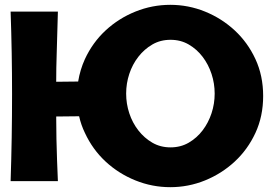

<svg xmlns="http://www.w3.org/2000/svg" viewBox="-20 -751 1133 796"><path d="M220 -703Q217 -615 215 -527Q213 -470 213 -412L304 -413Q312 -462 332 -506Q364 -575 418 -625Q472 -675 541.5 -703Q611 -731 686 -731Q761 -731 830 -703Q899 -675 953 -625Q1007 -575 1039 -506Q1071 -437 1071 -353Q1071 -269 1039 -200Q1007 -131 953 -81Q899 -31 830 -3Q761 25 686 25Q611 25 541.5 -3Q472 -31 418 -81Q364 -131 332 -200Q316 -233 308 -269L213 -268Q213 -221 214 -175Q216 -88 220 0H24Q30 -180 30 -361Q30 -532 24 -703ZM687 -586Q645 -586 611.5 -566.5Q578 -547 553.5 -515.5Q529 -484 516 -444.5Q503 -405 503 -363Q503 -321 516 -281.5Q529 -242 553.5 -210.5Q578 -179 611.5 -159.5Q645 -140 687 -140Q729 -140 762.5 -159.5Q796 -179 820 -210.5Q844 -242 857 -281.5Q870 -321 870 -363Q870 -405 857 -444.5Q844 -484 820 -515.5Q796 -547 762.5 -566.5Q729 -586 687 -586Z"/></svg>

Font: CAT Rhythmus
Style: Regular
Weight: 400
Designer: Peter Wiegel nach alter Vorlage
Foundry: Peter Wiegel
Version: 1.000